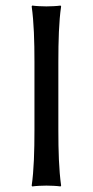

<svg xmlns="http://www.w3.org/2000/svg" viewBox="-20 -668 334 691"><path d="M104 -445V-200C104 -125 102 -54 94 0L96 3C108 1 135 0 147 0C159 0 186 1 198 3L200 0C192 -57 190 -125 190 -200V-445C190 -520 192 -592 200 -645L198 -648C186 -646 159 -645 147 -645C135 -645 108 -646 96 -648L94 -645C102 -588 104 -520 104 -445Z"/></svg>

Font: Libertinus Sans
Style: Regular
Weight: 400
Designer: Philipp H. Poll, Khaled Hosny
Foundry: Caleb Maclennan
Version: Version 7.050;RELEASE